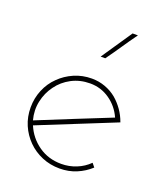

<svg xmlns="http://www.w3.org/2000/svg" viewBox="-118 -694 673 781"><g transform="rotate(20 218.5 -303.0)"><path d="M230 -362Q277 -362 315 -335.5Q353 -309 372 -266Q295 -235 217.5 -204Q140 -173 62 -141Q51 -182 59.5 -221.5Q68 -261 91 -292Q114 -324 150 -343Q186 -362 230 -362ZM362 -46 349 -62Q326 -39 295 -26.5Q264 -14 230 -14Q174 -14 131.5 -44Q89 -74 69 -122Q152 -156 234 -188.5Q316 -221 399 -255Q389 -283 373 -305.5Q357 -328 337 -345Q315 -363 287.5 -373Q260 -383 230 -383Q189 -383 153.5 -367.5Q118 -352 92 -326Q65 -300 50 -264Q35 -228 35 -188Q35 -147 50 -112Q65 -77 92 -50Q118 -24 153.5 -9Q189 6 230 6Q269 6 302.5 -8Q336 -22 362 -46ZM252 -479Q276 -512 298.5 -545.5Q321 -579 345 -612H322Q299 -579 277 -545.5Q255 -512 232 -479Z"/></g></svg>

Font: Josefin Slab ExtraLight
Style: Regular
Weight: 250
Designer: Santiago Orozco
Foundry: Typemade
Version: Version 2.000